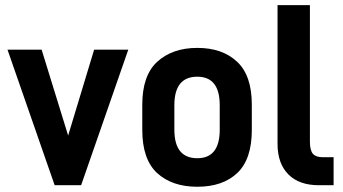

<svg xmlns="http://www.w3.org/2000/svg" viewBox="-20 -710 1316 736"><path d="M8.8 -519.5H139.6L241.2 -190.4L340.8 -519.5H471.7L291 0H189.5Z M582 -46.9Q525.4 -99.6 525.4 -211.9V-308.6Q525.4 -419.9 582 -472.7Q640.6 -526.4 736.3 -526.4Q833 -526.4 889.6 -472.7Q945.3 -419.9 945.3 -308.6V-211.9Q945.3 -99.6 889.6 -46.9Q834 5.9 736.3 5.9Q639.6 5.9 582 -46.9ZM822.3 -212.9V-306.6Q822.3 -416 736.3 -416Q648.4 -416 648.4 -306.6V-212.9Q648.4 -103.5 736.3 -103.5Q822.3 -103.5 822.3 -212.9Z M1085.9 -41Q1043.9 -83 1043.9 -158.2V-690.4H1168V-166Q1168 -133.8 1179.7 -120.1Q1191.4 -107.4 1216.8 -107.4H1258.8V0H1202.1Q1127 0 1085.9 -41Z"/></svg>

Font: Dinish
Style: Bold
Weight: 700
Designer: Bert Driehuis
Foundry: Playbeing
Version: Version 3.006; git-39231f3c-release